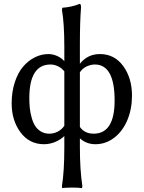

<svg xmlns="http://www.w3.org/2000/svg" viewBox="-20 -725 739 988"><path d="M233.9 -37.1Q256.8 -37.1 277.6 -47.9Q298.3 -58.6 311 -78.1V-357.9Q297.4 -375 278.3 -384Q259.3 -393.1 240.2 -393.1Q130.9 -393.1 130.9 -220.2Q130.9 -193.4 133.3 -169.7Q135.7 -146 142.6 -120.8Q149.4 -95.7 160.4 -77.9Q171.4 -60.1 190.2 -48.6Q209 -37.1 233.9 -37.1ZM467.8 -393.1Q447.3 -393.1 425.8 -383.1Q404.3 -373 391.1 -353V-71.8Q415.5 -37.1 461.9 -37.1Q569.8 -37.1 569.8 -208Q569.8 -393.1 467.8 -393.1ZM229 -446.8Q252 -446.8 274.4 -436.8Q296.9 -426.8 311 -410.2V-481.9Q311 -605 298.8 -673.8L300.8 -685.1Q349.1 -688.5 390.1 -705.1Q397 -705.1 397 -687Q391.1 -613.8 391.1 -499V-397Q430.7 -446.8 494.1 -446.8Q569.3 -446.8 614.3 -384.8Q659.2 -322.8 659.2 -232.9Q659.2 -164.1 635.3 -106.9Q611.3 -49.8 567.9 -16.4Q524.4 17.1 471.2 17.1Q424.3 17.1 391.1 -13.2V33.2Q391.1 149.4 403.8 231.9L401.9 243.2Q385.3 240.2 351.1 240.2Q335.4 240.2 322.8 241Q310.1 241.7 304.7 242.2L299.8 243.2L298.8 231.9Q311 156.7 311 32.2V-24.9Q290.5 -5.4 262.9 5.9Q235.4 17.1 206.1 17.1Q130.9 17.1 85.4 -44.2Q40 -105.5 40 -192.9Q40 -252.4 56.2 -301.8Q72.3 -351.1 98.9 -382.1Q125.5 -413.1 159.2 -429.9Q192.9 -446.8 229 -446.8Z"/></svg>

Font: Linear Smooth Low Contrast
Style: Regular
Weight: 500
Designer: Philipp H. Poll, Flanker
Foundry: Philipp H. Poll, reworked by Flanker
Version: Version 1.010 | FøM Fix